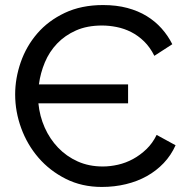

<svg xmlns="http://www.w3.org/2000/svg" viewBox="-20 -734 741 760"><path d="M675 -159Q657 -119 628 -88.5Q599 -58 561.5 -37Q524 -16 478.5 -5Q433 6 383 6Q304 6 240.5 -26Q177 -58 132.5 -109.5Q88 -161 64 -226.5Q40 -292 40 -360Q40 -424 62 -487.5Q84 -551 127.5 -601.5Q171 -652 236.5 -683Q302 -714 388 -714Q441 -714 484 -702.5Q527 -691 560.5 -670.5Q594 -650 619.5 -621.5Q645 -593 662 -559L591 -513Q574 -547 550.5 -570Q527 -593 499.5 -607Q472 -621 442 -627Q412 -633 384 -633Q325 -633 281 -613.5Q237 -594 206 -561.5Q175 -529 157.5 -487Q140 -445 134 -400H487V-325H132Q137 -274 157 -229Q177 -184 210 -149.5Q243 -115 287.5 -95Q332 -75 387 -75Q416 -75 447 -82Q478 -89 506.5 -104.5Q535 -120 559.5 -143.5Q584 -167 600 -200Z"/></svg>

Font: PTCRaleway Medium
Style: Regular
Weight: 500
Designer: Matt McInerney, Pablo Impallari, Rodrigo Fuenzalida
Foundry: Matt McInerney, Pablo Impallari, Rodrigo Fuenzalida
Version: Version 3.000g; ttfautohint (v1.5) -l 8 -r 28 -G 28 -x 14 -D